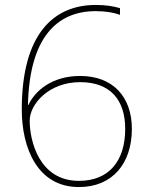

<svg xmlns="http://www.w3.org/2000/svg" viewBox="-20 -746 610 776"><path d="M68 -303C68 -150 130 10 299 10C435 10 513 -86 513 -225C513 -355 436 -439 304 -439C189 -439 121 -378 95 -322H93C99 -593 209 -701 367 -701C407 -701 441 -695 465 -686V-713C438 -721 407 -726 367 -726C196 -726 68 -608 68 -303ZM299 -15C137 -15 100 -179 100 -258C100 -325 177 -414 304 -414C426 -414 486 -342 486 -225C486 -95 420 -15 299 -15Z"/></svg>

Font: Noto Sans Ethiopic Thin
Style: Regular
Weight: 100
Designer: Monotype Design Team
Foundry: Monotype Imaging Inc.
Version: Version 2.102